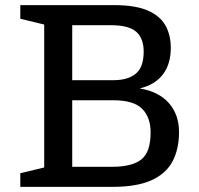

<svg xmlns="http://www.w3.org/2000/svg" viewBox="-20 -727 776 747"><path d="M59 0V-53L152 -75.5V-631.5L59 -654V-707H425.5Q506.5 -707 554.5 -686.2Q602.5 -665.5 623.5 -628.2Q644.5 -591 644.5 -540.5Q644.5 -478 613.8 -437.5Q583 -397 523.5 -383Q598 -370.5 637.2 -325.8Q676.5 -281 676.5 -213Q676.5 -146.5 651 -98.8Q625.5 -51 568.8 -25.5Q512 0 417.5 0ZM410.5 -629H261V-415H421Q478 -415 508.5 -440.5Q539 -466 539 -526Q539 -577.5 510.2 -603.2Q481.5 -629 410.5 -629ZM419.5 -337H261V-78H416Q493.5 -78 529.8 -106.5Q566 -135 566 -212Q566 -270.5 533 -303.8Q500 -337 419.5 -337Z"/></svg>

Font: Newsreader 6pt
Style: Regular
Weight: 400
Designer: Hugues Gentile
Foundry: Production Type
Version: Version 1.003; ttfautohint (v1.8.3)